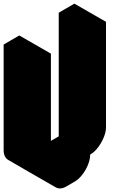

<svg xmlns="http://www.w3.org/2000/svg" viewBox="-63 -995 646 1056"><path d="M303 30Q269 50 243 35Q217 20 217 -20L433 -145V-825L520 -875V-295Q520 -269 507.5 -239Q495 -209 475.5 -183.5Q456 -158 433 -145Q433 -119 421 -89Q409 -59 389 -33.5Q369 -8 346 5ZM217 -20Q182 0 156 -15Q130 -30 130 -70V-650L217 -700ZM520 -875 433 -825 260 -925 346 -975ZM433 -825V-145L260 -245V-925ZM433 -145 217 -20 43 -120 260 -245ZM217 -20Q217 20 243 35L69 -65Q43 -80 43 -120ZM217 -700 130 -650 -43 -750 43 -800ZM130 -650V-70Q130 -30 156 -15L-17 -115Q-43 -130 -43 -170V-750Z"/></svg>

Font: Nabla Normal
Style: Regular
Weight: 400
Designer: Arthur Reinders Folmer
Version: Version 1.000